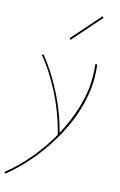

<svg xmlns="http://www.w3.org/2000/svg" viewBox="-156 -735 676 1080"><g transform="rotate(10 182.5 -194.5)"><path d="M345 -258Q311 -101 203 46.5Q95 194 -46 289L-52 280Q21 232 87.5 165.5Q154 99 207 22Q188 -99 141.5 -214Q95 -329 41 -404L48 -411Q103 -333 149.5 -220Q196 -107 215 10Q303 -124 334 -260Q349 -334 346 -406H357Q360 -327 345 -258ZM178 -524 339 -678 346 -670 185 -516Z"/></g></svg>

Font: Ysabeau Hairline
Style: Italic
Weight: 100
Italic angle: -12°
Designer: Christian Thalmann (Catharsis Fonts)
Version: Version 0.003